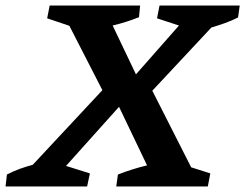

<svg xmlns="http://www.w3.org/2000/svg" viewBox="-57 -672 884 692"><path d="M-37 0 -32 -43Q-9 -55 14.5 -63.5Q38 -72 61 -78L312 -347L193 -579L113 -606L122 -652H448L444 -610Q399 -592 349 -580L433 -404L588 -580L509 -606L518 -652H807L801 -609Q777 -597 753 -588.5Q729 -580 705 -573L492 -345L632 -69L701 -47L692 0H362L368 -43Q419 -63 473 -76L372 -287L181 -74L267 -47L257 0Z"/></svg>

Font: Piazzolla SC SemiBold
Style: Italic
Weight: 600
Italic angle: -11.3°
Designer: Juan Pablo del Peral
Foundry: Huerta Tipografica
Version: Version 1.330